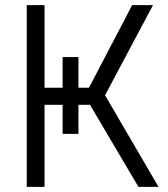

<svg xmlns="http://www.w3.org/2000/svg" viewBox="-20 -727 655 747"><path d="M285.2 -504.9V-385.7H326.2L494.1 -707H575.2L388.7 -356.4L596.7 0H518.6L330.1 -319.3H285.2V-206.1H223.6V-319.3H153.3V0H84V-707H153.3V-385.7H223.6V-504.9Z"/></svg>

Font: Pretendard JP Light
Style: Regular
Weight: 300
Designer: Base glyphs from Inter by Rasmus Andersson; Hangeul glyphs from Noto Sans CJK(Source Han Sans) by Jang Soo-young and Kan
Foundry: Kil Hyung-jin
Version: Version 1.309